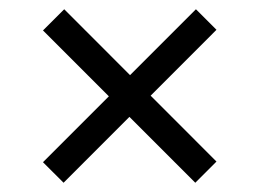

<svg xmlns="http://www.w3.org/2000/svg" viewBox="-20 -520 561 415"><path d="M402.1 -125 259.7 -267.4 117.4 -125 72.9 -169.4 215.3 -311.8 72.9 -454.2 118.8 -500 261.1 -357.6 403.5 -500 447.9 -455.6 305.6 -313.2 447.9 -170.8Z"/></svg>

Font: co2trust
Style: Regular
Weight: 400
Designer: Kristian Moeller
Foundry: Dicotype
Version: Version 1.000